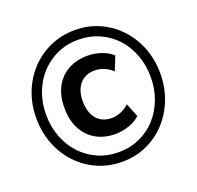

<svg xmlns="http://www.w3.org/2000/svg" viewBox="-128 -866 1039 1013"><g transform="rotate(-20 391.0 -359.5)"><path d="M392 10Q318 10 254.5 -18Q191 -46 143.5 -96.5Q96 -147 69.5 -214.5Q43 -282 43 -360Q43 -439 69.5 -506Q96 -573 143.5 -623Q191 -673 254.5 -701Q318 -729 392 -729Q466 -729 529 -701Q592 -673 639 -623Q686 -573 712.5 -506Q739 -439 739 -360Q739 -282 712.5 -214.5Q686 -147 639 -96.5Q592 -46 529 -18Q466 10 392 10ZM409 -140Q346 -140 299 -167Q252 -194 226.5 -244Q201 -294 201 -361Q201 -429 226.5 -477.5Q252 -526 299 -552.5Q346 -579 409 -579Q447 -579 485 -566.5Q523 -554 548 -530L517 -452Q496 -472 470 -482.5Q444 -493 418 -493Q365 -493 334.5 -458Q304 -423 304 -361Q304 -298 334.5 -262Q365 -226 418 -226Q444 -226 470 -236.5Q496 -247 517 -267L548 -190Q523 -166 484.5 -153Q446 -140 409 -140ZM392 -44Q455 -44 509 -68Q563 -92 602 -134.5Q641 -177 663 -235Q685 -293 685 -360Q685 -427 663 -485Q641 -543 602 -585Q563 -627 509 -651Q455 -675 392 -675Q328 -675 274.5 -651Q221 -627 181.5 -585Q142 -543 120 -485Q98 -427 98 -360Q98 -293 120 -235Q142 -177 181.5 -134.5Q221 -92 274.5 -68Q328 -44 392 -44Z"/></g></svg>

Font: Nunitoga
Style: Bold
Weight: 700
Designer: Vernon Adams
Foundry: Vernon Adams
Version: Version 1.0